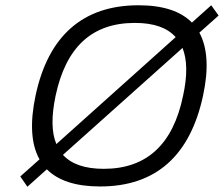

<svg xmlns="http://www.w3.org/2000/svg" viewBox="-20 -699 850 729"><path d="M360 9C268 9 201 -13 158 -56C147 -68 138 -80 130 -94L194 -152C200 -136 209 -123 219 -111L84 10L57 -29L130 -94C98 -151 93 -232 115 -336C163 -562 294 -679 506 -679C598 -679 666 -657 709 -613C720 -602 729 -589 737 -575L673 -517C666 -533 658 -547 647 -558L782 -679L810 -640L737 -575C768 -518 773 -438 751 -336C702 -108 572 9 360 9ZM191 -335C175 -258 175 -197 194 -152L647 -558C615 -594 564 -612 492 -612C328 -612 230 -519 191 -335ZM219 -111C251 -76 302 -58 374 -58C537 -58 637 -151 675 -335C692 -412 691 -472 673 -517Z"/></svg>

Font: LT Wave Text Light Italic
Style: Regular
Weight: 300
Designer: Daniel Lyons
Version: Version 2.5 (Glyphs App)